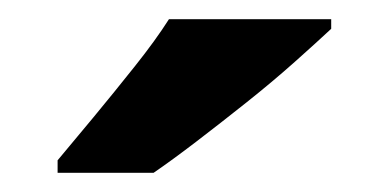

<svg xmlns="http://www.w3.org/2000/svg" viewBox="-20 -786 405 200"><path d="M325 -756Q310 -742 287 -721.5Q264 -701 237 -679.5Q210 -658 184.5 -638.5Q159 -619 140 -606H40V-619Q56 -638 77.5 -664Q99 -690 120.5 -717Q142 -744 156 -766H325Z"/></svg>

Font: Noto Sans Lao Looped
Style: Bold
Weight: 700
Designer: Mark Frömberg, Ben Mitchell
Foundry: The Fontpad Ltd
Version: Version 1.001